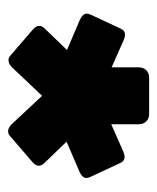

<svg xmlns="http://www.w3.org/2000/svg" viewBox="24 -786 397 486"><g transform="rotate(90 223.0 -543.5)"><path d="M313 -365Q304 -365 295 -374L223 -451L151 -375Q142 -366 133 -366Q126 -366 121 -371L56 -427Q46 -435 46 -444Q46 -451 53 -458L107 -514L30 -547Q15 -554 15 -564Q15 -569 18 -575L53 -650Q58 -661 68 -661Q73 -661 81 -658L151 -627V-696Q151 -707 158 -714.5Q165 -722 177 -722H269Q281 -722 288 -714.5Q295 -707 295 -696V-626L365 -657Q373 -660 378 -660Q388 -660 393 -649L428 -574Q431 -568 431 -563Q431 -553 416 -546L339 -513L393 -457Q400 -450 400 -443Q400 -434 390 -426L325 -370Q320 -365 313 -365Z"/></g></svg>

Font: Mitr
Style: Bold
Weight: 700
Designer: Thanarat Vachiruckul
Foundry: Cadson Demak
Version: Version 1.002